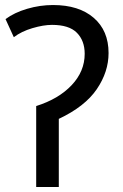

<svg xmlns="http://www.w3.org/2000/svg" viewBox="-20 -744 488 764"><path d="M191 -724Q294 -724 353 -673Q412 -622 412 -533Q412 -458 365 -389Q318 -320 214 -271V0H124V-322Q213 -350 265 -405Q317 -460 317 -530Q317 -582 286 -613.5Q255 -645 187 -645Q153 -645 109 -632Q65 -619 35 -596L2 -668Q37 -694 88 -709Q139 -724 191 -724Z"/></svg>

Font: Go Noto Kurrent-Regular
Style: Regular
Weight: 400
Designer: Monotype Design Team
Foundry: Monotype Imaging Inc.
Version: Version 2.012; ttfautohint (v1.8.4.7-5d5b)